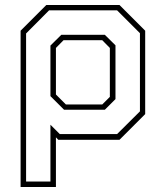

<svg xmlns="http://www.w3.org/2000/svg" viewBox="-20 -560 656 769"><path d="M62.5 189V-437L165.5 -540H458.5L561.5 -437V-103L458.5 0H213.5L204 -10V189ZM84.5 167H182V-60.5L219.5 -23H449L540.5 -114V-427L449 -518.5H176.5L84.5 -426ZM244 -141.5H389.5L420 -172V-368L389.5 -399H234.5L204 -368V-181.5ZM236.5 -120.5 182 -175V-377.5L225.5 -420.5H400L442.5 -378.5V-163L400 -120.5Z"/></svg>

Font: Tourney ExtraLight
Style: Regular
Weight: 250
Designer: Tyler Finck
Foundry: Etcetera Type Co
Version: Version 1.015